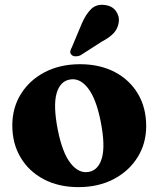

<svg xmlns="http://www.w3.org/2000/svg" viewBox="-20 -755 651 788"><path d="M308.5 -491.5Q389.5 -491.5 450.8 -459.5Q512 -427.5 546 -370.2Q580 -313 580 -237.5Q580 -166.5 544.8 -109.8Q509.5 -53 446.8 -20Q384 13 302 13Q221 13 159.8 -19.2Q98.5 -51.5 64.5 -108.8Q30.5 -166 30.5 -240.5Q30.5 -312.5 65.8 -369.2Q101 -426 163.8 -458.8Q226.5 -491.5 308.5 -491.5ZM344.5 -49.5Q384.5 -57 398.5 -107.5Q412.5 -158 393.5 -255Q375 -349.5 341.2 -393Q307.5 -436.5 266 -428.5Q226 -421 212 -370.8Q198 -320.5 217 -223Q235.5 -129 269.2 -85.5Q303 -42 344.5 -49.5ZM316 -659Q332.5 -697 354.2 -718Q376 -739 410 -734.5Q440.5 -731 455.8 -709.5Q471 -688 467.5 -664.5Q464 -638 447 -619.5Q430 -601 397.5 -584L309.5 -527.5Q300 -523.5 290 -523.8Q280 -524 274 -529.5Q267 -536.5 268.5 -544.5Q270 -552.5 275 -561Z"/></svg>

Font: Fraunces 9pt
Style: Bold
Weight: 700
Version: Version 1.000;[b76b70a41]